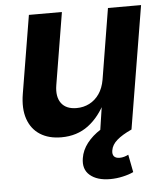

<svg xmlns="http://www.w3.org/2000/svg" viewBox="-53 -589 726 846"><g transform="rotate(-5 309.5 -166.0)"><path d="M202.6 7.3Q146.5 7.3 108.4 -17.1Q70.3 -41.5 54.4 -87.6Q38.6 -133.8 49.3 -198.2L106.4 -542.5H252.4L199.7 -223.6Q191.4 -172.9 212.6 -144Q233.9 -115.2 280.3 -115.2Q311 -115.2 336.9 -128.4Q362.8 -141.6 380.6 -167.2Q398.4 -192.9 404.8 -230L456.1 -542.5H602.5L512.7 0H374L394.5 -136.2H404.8Q371.6 -67.4 321.5 -30Q271.5 7.3 202.6 7.3ZM400.4 209.5Q342.8 209.5 311.3 182.6Q279.8 155.8 288.1 106.9Q293.5 72.3 317.1 41.7Q340.8 11.2 377.4 -11.7L512.7 0Q470.2 19.5 447.3 39.6Q424.3 59.6 420.4 84.5Q417.5 101.1 425 110.4Q432.6 119.6 450.2 119.6Q460.4 119.6 470.5 116.7Q480.5 113.8 488.8 109.4L503.9 187.5Q484.9 196.8 456.8 203.1Q428.7 209.5 400.4 209.5Z"/></g></svg>

Font: Inter 16pt
Style: Bold Italic
Weight: 700
Italic angle: -9.3988°
Version: Version 4.001;git-66647c0bb